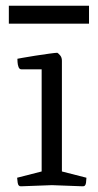

<svg xmlns="http://www.w3.org/2000/svg" viewBox="-20 -653 343 673"><path d="M54 0Q44 1 42 -12.5Q40 -26 40 -30L126 -52V-410H55Q48 -410 45 -418Q42 -426 41.5 -435Q41 -444 41 -447Q41 -447 60 -450.5Q79 -454 105 -458Q131 -462 153 -465Q175 -468 181 -468Q186 -465 191.5 -458Q197 -451 197 -440V-52L283 -30Q283 -26 281.5 -12.5Q280 1 269 0L162 -4ZM11 -570V-633H292V-570Z"/></svg>

Font: Mate
Style: Regular
Weight: 400
Designer: Eduardo Rodriguez Tunni
Foundry: Eduardo Rodriguez Tunni
Version: Version 1.003; ttfautohint (v1.8.4.7-5d5b);gftools[0.9.24]